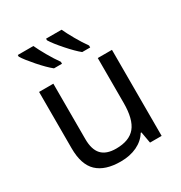

<svg xmlns="http://www.w3.org/2000/svg" viewBox="-180 -896 978 1036"><g transform="rotate(-30 309.0 -378.0)"><path d="M168 -536.1V-190.9Q168 -126 197 -94.5Q226.1 -63 287.1 -63Q369.6 -63 407.2 -108.9Q444.8 -154.8 444.8 -256.8V-536.1H533.2V0H460.9L448.2 -70.8H443.8Q419.9 -32.2 376 -11.2Q332 9.8 273.9 9.8Q177.2 9.8 128.2 -36.6Q79.1 -83 79.1 -185.1V-536.1ZM438 -606H388.2Q358.9 -629.4 315.9 -678Q272.9 -726.6 255.4 -755.9V-766.1H352.1Q365.7 -736.3 389.9 -693.8Q414.1 -651.4 438 -618.2ZM262.2 -606H212.4Q180.7 -631.3 137.9 -680.2Q95.2 -729 79.1 -755.9V-766.1H176.3Q189.9 -736.3 214.1 -693.8Q238.3 -651.4 262.2 -618.2Z"/></g></svg>

Font: Noto Sans Southeast Asian
Style: Regular
Weight: 400
Designer: Monotype Design Team
Foundry: Monotype Imaging Inc.
Version: Version 1.06 uh; ttfautohint (v1.4.1)